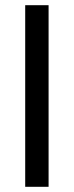

<svg xmlns="http://www.w3.org/2000/svg" viewBox="-20 -719 284 739"><path d="M77 0V-699H167V0Z"/></svg>

Font: Bricolage Grotesque 20pt
Style: Regular
Weight: 400
Version: Version 1.001;gftools[0.9.33.dev8+g029e19f]